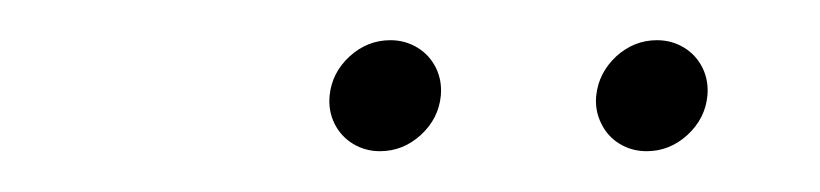

<svg xmlns="http://www.w3.org/2000/svg" viewBox="-20 -666 410 96"><path d="M278.1 -618.1Q279.3 -629.6 288.1 -637.8Q297 -645.9 308.5 -645.9Q315.9 -645.9 322 -642.2Q328.1 -638.5 331.3 -632Q334.4 -625.6 333.7 -618.1Q332.6 -606.7 323.7 -598.5Q314.8 -590.4 303.3 -590.4Q295.9 -590.4 289.8 -594.1Q283.7 -597.8 280.6 -604.3Q277.4 -610.7 278.1 -618.1ZM144.8 -618.1Q145.9 -629.6 154.8 -637.8Q163.7 -645.9 175.2 -645.9Q182.6 -645.9 188.7 -642.2Q194.8 -638.5 198 -632Q201.1 -625.6 200.4 -618.1Q199.3 -606.7 190.4 -598.5Q181.5 -590.4 170 -590.4Q162.6 -590.4 156.5 -594.1Q150.4 -597.8 147.2 -604.3Q144.1 -610.7 144.8 -618.1Z"/></svg>

Font: 26F Galaxy Sans Oblique
Style: Regular
Weight: 400
Italic angle: -5°
Designer: C₂₉H₂₅N₃O₅
Version: Version 1.200;FEAKit 1.0